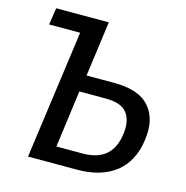

<svg xmlns="http://www.w3.org/2000/svg" viewBox="-108 -843 915 945"><g transform="rotate(15 349.0 -370.5)"><path d="M50 -655H208L118 0H369C521 0 633 -71 653 -229C663 -300 651 -355 615 -397C580 -439 520 -460 433 -460H293L331 -741H63ZM279 -375H411C466 -375 502 -363 522 -337C542 -311 549 -277 543 -230C530 -129 472 -84 372 -84H240Z"/></g></svg>

Font: Cheyenne Sans Medium
Style: Italic
Weight: 500
Italic angle: -8.13011°
Designer: The Public Sans project authors (U.S. Web Design System), Libre Franklin designed by Pablo Impallari and Rodrigo Fuenzal
Foundry: The Cheyenne Sans Project Authors
Version: Version 2.007